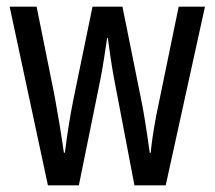

<svg xmlns="http://www.w3.org/2000/svg" viewBox="-20 -650 645 577"><path d="M322 -418 384 -93H478L596 -630H517L450 -305C441 -257 435 -217 433 -191H430C420 -263 411 -320 403 -357L348 -630H258L202 -358C189 -295 181 -239 175 -191H172C164 -248 154 -307 144 -362L90 -630H9L124 -93H217L283 -418C290 -454 296 -497 302 -536H304C309 -499 315 -456 322 -418Z"/></svg>

Font: Noto Sans Kannada UI ExtraCondensed
Style: Regular
Weight: 400
Width: 2
Designer: Jelle Bosma - Monotype Design Team
Foundry: Monotype Imaging Inc.
Version: Version 2.005